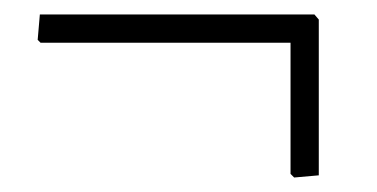

<svg xmlns="http://www.w3.org/2000/svg" viewBox="-20 -307 520 265"><path d="M386 -62 381 -67V-248H36L32 -252L35 -287H414L420 -280V-65Z"/></svg>

Font: t
Style: Regular
Weight: 300
Designer: Juan Pablo del Peral
Foundry: Huerta Tipografica
Version: Version 2.004; ttfautohint (v1.8.1)